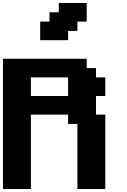

<svg xmlns="http://www.w3.org/2000/svg" viewBox="-20 -1270 852 1290"><path d="M500 0H687.5V-500H625V-625H687.5V-750H625V-812.5H562.5V-875H0V0H187.5V-500H437.5V-437.5H500ZM437.5 -625H187.5V-750H437.5ZM250 -1000H437.5V-1062.5H500V-1125H562.5V-1250H375V-1187.5H312.5V-1125H250Z"/></svg>

Font: Faithful 32x
Style: Semibold
Weight: 400
Foundry: Faithful Resource Pack
Version: Version 1.0; January 27, 2023